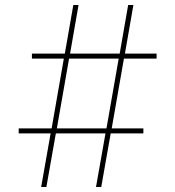

<svg xmlns="http://www.w3.org/2000/svg" viewBox="-20 -750 703 770"><path d="M183 -215H55V-235H187L236 -515H108V-535H240L274 -730H295L261 -535H460L494 -730H515L481 -535H608V-515H477L428 -235H555V-215H424L386 0H365L403 -215H204L166 0H145ZM407 -235 456 -515H257L208 -235Z"/></svg>

Font: Enso Thin
Style: Regular
Weight: 100
Designer: Coji Morishita
Foundry: UNDERFOREST DESIGN
Version: Version 1.000